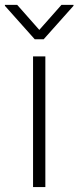

<svg xmlns="http://www.w3.org/2000/svg" viewBox="-57 -759 318 779"><path d="M77.1 -530.3H127V0H77.1ZM102.5 -637.7 192.4 -739.3H241.2V-735.4L120.1 -599.6H84L-37.1 -735.4V-739.3H12.7Z"/></svg>

Font: Pretendard GOV ExtraLight
Style: Regular
Weight: 200
Designer: Base glyphs from Inter by Rasmus Andersson; Hangeul glyphs from Noto Sans CJK(Source Han Sans) by Jang Soo-young and Kan
Foundry: Kil Hyung-jin
Version: Version 1.309